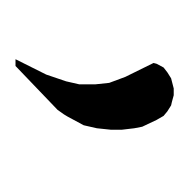

<svg xmlns="http://www.w3.org/2000/svg" viewBox="-18 -96 246 250"><g transform="rotate(90 105.0 29.0)"><path d="M57.1 131.8 77.1 91.8 85.9 65.9 89.8 48.8V27.8L87.9 9.8L80.1 -11.2L62 -47.9L63 -51.8L67.9 -61L74.2 -65.9L82 -70.8L85.9 -71.8L95.2 -74.2H104L112.8 -71.8L117.2 -70.8L125 -65.9L130.9 -61L136.2 -51.8L145 -33.2L147 -22.9L148.9 -6.8V7.8L147 25.9L143.1 43L131.8 64L128.9 68.8L123 77.1L65.9 131.8Z"/></g></svg>

Font: Petahja
Style: Regular
Weight: 400
Designer: T. Christopher White
Version: Version 1.1